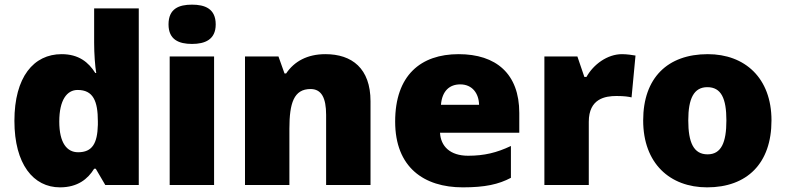

<svg xmlns="http://www.w3.org/2000/svg" viewBox="-20 -796 3382 826"><path d="M238 10C314 10 358 -26 385 -70H392L433 0H577V-760H385V-612C385 -565 389 -510 394 -482H390C361 -528 319 -563 245 -563C125 -563 42 -465 42 -276C42 -89 124 10 238 10ZM316 -141C268 -141 235 -181 235 -273C235 -366 268 -409 314 -409C381 -409 401 -361 401 -274V-259C399 -179 377 -141 316 -141Z M806 -776C750 -776 705 -759 705 -691C705 -625 750 -607 806 -607C861 -607 908 -625 908 -691C908 -759 861 -776 806 -776ZM901 -553H710V0H901Z M1380 -563C1302 -563 1246 -532 1211 -480H1204L1178 -553H1034V0H1225V-242C1225 -352 1244 -413 1316 -413C1363 -413 1383 -375 1383 -302V0H1574V-360C1574 -502 1494 -563 1380 -563Z M1953 -563C1790 -563 1680 -472 1680 -273C1680 -76 1804 10 1971 10C2067 10 2125 -3 2178 -31V-168C2117 -139 2063 -126 1994 -126C1916 -126 1876 -167 1873 -225H2214V-310C2214 -479 2114 -563 1953 -563ZM1960 -433C2012 -433 2040 -394 2041 -345H1877C1882 -406 1915 -433 1960 -433Z M2656 -563C2593 -563 2533 -519 2503 -465H2494L2464 -553H2322V0H2513V-272C2513 -372 2584 -383 2632 -383C2667 -383 2684 -380 2697 -377L2714 -557C2703 -559 2677 -563 2656 -563Z M3299 -278C3299 -461 3184 -563 3025 -563C2852 -563 2747 -461 2747 -278C2747 -93 2862 10 3022 10C3194 10 3299 -93 3299 -278ZM2941 -278C2941 -372 2965 -421 3023 -421C3083 -421 3105 -372 3105 -278C3105 -183 3083 -132 3024 -132C2964 -132 2941 -183 2941 -278Z"/></svg>

Font: Noto Sans Kannada Black
Style: Regular
Weight: 900
Designer: Jelle Bosma - Monotype Design Team
Foundry: Monotype Imaging Inc.
Version: Version 2.005